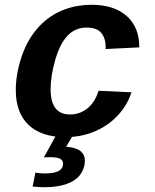

<svg xmlns="http://www.w3.org/2000/svg" viewBox="-20 -558 640 795"><path d="M251.5 9.8Q151.9 9.8 98.6 -40.5Q45.4 -90.8 45.4 -184.6Q45.4 -249.5 67.9 -318.6Q90.3 -387.7 132.1 -437.3Q173.8 -486.8 231.9 -512.5Q290 -538.1 359.9 -538.1Q452.6 -538.1 504.6 -491.7Q556.6 -445.3 556.6 -364.3V-361.8L417 -355L417.5 -364.3Q417.5 -398.4 399.7 -421.1Q381.8 -443.8 338.9 -443.8Q292 -443.8 260.3 -410.9Q228.5 -377.9 209 -311Q189.5 -244.1 189.5 -188Q189.5 -84 270.5 -84Q309.6 -84 341.1 -108.6Q372.6 -133.3 388.2 -182.1L524.4 -175.8Q507.3 -122.6 467.8 -80.1Q428.2 -37.6 372.3 -13.9Q316.4 9.8 251.5 9.8ZM164.1 217.3Q141.6 217.3 115.2 214.4L126.5 156.7Q142.1 160.2 166.5 160.2Q241.2 160.2 241.2 119.6Q241.2 107.4 230.2 100.1Q219.2 92.8 187 92.8Q168.5 92.8 161.6 93.8L213.4 0H283.2L253.9 49.8Q331.5 54.7 331.5 107.9Q331.5 137.2 313.5 163.3Q295.4 189.5 256.8 203.4Q218.3 217.3 164.1 217.3Z"/></svg>

Font: Cousine
Style: Bold Italic
Weight: 700
Italic angle: -12°
Monospace: yes
Designer: Steve Matteson
Foundry: Ascender Corporation
Version: Version 1.20